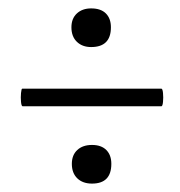

<svg xmlns="http://www.w3.org/2000/svg" viewBox="-20 -427 429 457"><path d="M34 -174Q31 -174 30 -184.5Q29 -195 30 -205.5Q31 -216 33 -216H364Q367 -216 368 -205.5Q369 -195 368 -184.5Q367 -174 364 -174ZM199 10Q177 10 164 -2.5Q151 -15 151 -37Q151 -58 164 -70Q177 -82 199 -82Q221 -82 233 -70Q245 -58 245 -37Q245 10 199 10ZM197 -315Q176 -315 163 -327.5Q150 -340 150 -362Q150 -383 163 -395Q176 -407 197 -407Q220 -407 232 -395Q244 -383 244 -362Q244 -315 197 -315Z"/></svg>

Font: Cormorant Infant Light Medium
Style: Italic
Weight: 500
Italic angle: -10°
Version: Version 4.001